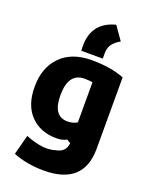

<svg xmlns="http://www.w3.org/2000/svg" viewBox="-183 -908 955 1217"><g transform="rotate(20 294.0 -300.0)"><path d="M366 -8Q359 -11 341 -23Q317 -7 272 -7Q164 -7 98 -75Q32 -143 32 -267Q32 -397 107 -473Q182 -549 317 -549Q446 -549 536 -513V-32Q536 213 267 213Q155 213 60 176L95 42Q150 66 214 74Q260 77 294 66Q361 55 366 -8ZM367 -148V-418Q349 -423 313 -423Q204 -423 204 -272Q204 -131 302 -131Q339 -131 367 -148ZM232 -588Q218 -770 384 -813L447 -723Q411 -702 394 -678.5Q377 -655 377 -617V-582H232Z"/></g></svg>

Font: Repo
Style: ExtraBold
Weight: 800
Designer: Stefan Peev
Foundry: Context Ltd
Version: Version 001.000